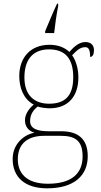

<svg xmlns="http://www.w3.org/2000/svg" viewBox="-20 -786 550 1046"><path d="M226 -616V-606H275C280 -650 287 -703 297 -753V-766H291C272 -727 244 -658 226 -616ZM237 240C384 240 458 170 458 65C458 -27 408 -71 313 -71H244C190 -71 144 -82 144 -126C144 -164 163 -188 186 -206C196 -200 234 -196 250 -196C354 -196 407 -264 407 -364C407 -417 391 -460 373 -485C398 -510 415 -529 445 -529C463 -529 471 -514 471 -476C485 -476 492 -490 492 -513C492 -537 478 -557 445 -557C406 -557 376 -523 358 -503C334 -526 298 -542 250 -542C144 -542 85 -470 85 -372C85 -311 106 -247 164 -216C148 -204 116 -170 116 -132C116 -93 138 -72 168 -63C111 -53 49 -2 49 80C49 179 115 240 237 240ZM247 -221C169 -221 113 -265 113 -364C113 -472 169 -517 247 -517C331 -517 379 -472 379 -365C379 -258 329 -221 247 -221ZM241 215C118 215 77 152 77 82C77 -11 140 -46 220 -46H311C388 -46 430 -21 430 66C430 162 367 215 241 215Z"/></svg>

Font: Noto Serif Malayalam Thin
Style: Regular
Weight: 100
Designer: Indian type Foundry, Jelle Bosma, Monotype Design Team
Foundry: Monotype Imaging Inc.
Version: Version 2.104